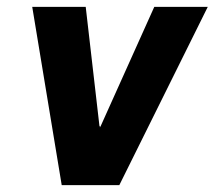

<svg xmlns="http://www.w3.org/2000/svg" viewBox="-20 -540 640 560"><path d="M160 0 74 -520H230L270 -173Q271 -172 271.5 -170.5Q272 -169 271 -167Q272 -169 272.5 -170.5Q273 -172 274 -173L430 -520H586L328 0Z"/></svg>

Font: Iosevka Aile Heavy
Style: Italic
Weight: 900
Italic angle: -9°
Designer: Belleve Invis
Foundry: Belleve Invis
Version: Version 31.1.0; ttfautohint (v1.8.4)